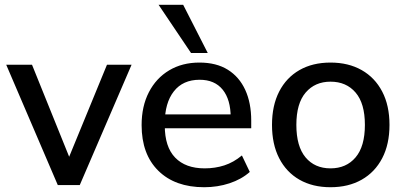

<svg xmlns="http://www.w3.org/2000/svg" viewBox="-20 -775 1695 804"><path d="M222 0 6 -504H114L284 -83H255L428 -504H531L314 0Z M835 9Q713 9 643 -60Q573 -129 573 -251Q573 -330 603.5 -389Q634 -448 688.5 -480.5Q743 -513 815 -513Q886 -513 934 -483Q982 -453 1007 -398.5Q1032 -344 1032 -270V-238H652V-296H963L946 -283Q946 -358 912.5 -399.5Q879 -441 816 -441Q746 -441 708 -392.5Q670 -344 670 -259V-249Q670 -160 713.5 -115Q757 -70 837 -70Q881 -70 919.5 -82.5Q958 -95 993 -124L1026 -55Q991 -24 941 -7.5Q891 9 835 9ZM780 -553 644 -755H747L850 -553Z M1364 9Q1289 9 1234 -22.5Q1179 -54 1149 -112.5Q1119 -171 1119 -252Q1119 -333 1149 -391.5Q1179 -450 1234 -481.5Q1289 -513 1364 -513Q1439 -513 1494.5 -481.5Q1550 -450 1580.5 -391.5Q1611 -333 1611 -252Q1611 -171 1580.5 -112.5Q1550 -54 1494.5 -22.5Q1439 9 1364 9ZM1364 -70Q1430 -70 1469 -116Q1508 -162 1508 -252Q1508 -342 1469 -387.5Q1430 -433 1364 -433Q1299 -433 1260 -387.5Q1221 -342 1221 -252Q1221 -162 1259.5 -116Q1298 -70 1364 -70Z"/></svg>

Font: Mulish ExtraLight SemiBold
Style: Regular
Weight: 600
Version: Version 3.603